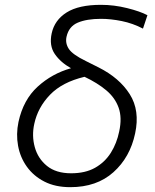

<svg xmlns="http://www.w3.org/2000/svg" viewBox="-20 -765 642 795"><path d="M271 10Q209 10 164 -13Q119 -36 91.2 -74.8Q63.5 -113.5 54.8 -161.5Q46 -209.5 56.5 -260Q76.5 -352 136 -406.2Q195.5 -460.5 274 -482.5Q231 -506.5 207 -541.2Q183 -576 194 -627Q206 -682 256 -713.5Q306 -745 398 -745Q452 -745 506.2 -731.5Q560.5 -718 590.5 -702L572 -646.5Q530 -668.5 484 -677.8Q438 -687 398.5 -687Q339 -687 302 -671.2Q265 -655.5 255.5 -613Q249.5 -586 265 -562.5Q280.5 -539 335 -512.5L388 -486Q474.5 -442.5 517.2 -375Q560 -307.5 539.5 -212.5Q518.5 -113.5 449.5 -51.8Q380.5 10 271 10ZM122 -252.5Q111 -203 124 -155.8Q137 -108.5 174.5 -78Q212 -47.5 274.5 -47.5Q333 -47.5 373.5 -70.2Q414 -93 438.8 -132.2Q463.5 -171.5 473.5 -220.5Q486 -277.5 471.2 -319Q456.5 -360.5 419.8 -391.2Q383 -422 330 -447Q237.5 -425 187 -372.5Q136.5 -320 122 -252.5Z"/></svg>

Font: Commissioner Light
Style: Italic
Weight: 300
Italic angle: -12°
Designer: Kostas Bartsokas
Foundry: Kostas Bartsokas
Version: Version 1.000; ttfautohint (v1.8.3)